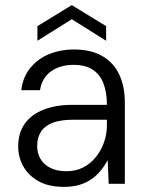

<svg xmlns="http://www.w3.org/2000/svg" viewBox="-20 -717 572 749"><path d="M230 12Q170 12 130.5 -10Q91 -32 71 -68Q51 -104 51 -145Q51 -199 77 -235Q103 -271 151 -289.5Q199 -308 261 -308H397Q397 -358 383 -393Q369 -428 340.5 -446Q312 -464 267 -464Q215 -464 179.5 -439Q144 -414 136 -365H63Q69 -417 99 -453Q129 -489 173 -506.5Q217 -524 267 -524Q336 -524 380.5 -497.5Q425 -471 446 -424.5Q467 -378 467 -317V0H404L400 -93Q390 -73 375 -54Q360 -35 339.5 -20Q319 -5 292 3.5Q265 12 230 12ZM239 -49Q276 -49 305 -64Q334 -79 354.5 -105Q375 -131 386 -162.5Q397 -194 397 -228V-250H267Q214 -250 183 -237Q152 -224 138.5 -201Q125 -178 125 -148Q125 -119 138 -97Q151 -75 176.5 -62Q202 -49 239 -49ZM126 -558V-615L260 -697L394 -615V-558L260 -642Z"/></svg>

Font: DM Sans 12pt Light
Style: Regular
Weight: 300
Version: Version 4.004;gftools[0.9.30]